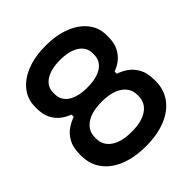

<svg xmlns="http://www.w3.org/2000/svg" viewBox="-200 -841 983 983"><g transform="rotate(-45 291.0 -350.0)"><path d="M21 -186V-198Q21 -247 39 -279Q57 -311 84 -329Q111 -347 135 -354V-371Q111 -379 86.5 -397Q62 -415 46.5 -445Q31 -475 31 -518V-530Q31 -585 63.5 -626.5Q96 -668 154.5 -691Q213 -714 291 -714Q368 -714 426.5 -691Q485 -668 517.5 -626.5Q550 -585 550 -530V-518Q550 -475 534.5 -445Q519 -415 495.5 -397Q472 -379 447 -371V-354Q472 -347 498.5 -329Q525 -311 543 -279Q561 -247 561 -198V-186Q561 -125 527 -79.5Q493 -34 432 -10Q371 14 291 14Q210 14 149 -10Q88 -34 54.5 -79.5Q21 -125 21 -186ZM445 -195V-203Q445 -251 405 -279.5Q365 -308 291 -308Q217 -308 177 -279.5Q137 -251 137 -203V-195Q137 -146 177.5 -118Q218 -90 291 -90Q364 -90 404.5 -118Q445 -146 445 -195ZM434 -507V-515Q434 -560 395.5 -585Q357 -610 291 -610Q225 -610 186.5 -585Q148 -560 148 -515V-507Q148 -461 185.5 -436Q223 -411 291 -411Q359 -411 396.5 -436Q434 -461 434 -507Z"/></g></svg>

Font: Space Grotesk Frontify SemiBold
Style: Regular
Weight: 600
Designer: Florian Karsten
Version: Version 2.000